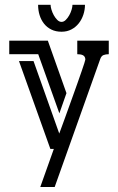

<svg xmlns="http://www.w3.org/2000/svg" viewBox="-20 -605 479 780"><path d="M116.2 -356.9 220.7 -62.5Q222.7 -67.9 228.3 -83Q233.9 -98.1 241.7 -119.6Q249.5 -141.1 258.8 -167Q268.1 -192.9 277.6 -219.2Q287.1 -245.6 295.9 -270.5Q304.7 -295.4 311.5 -315.2Q318.4 -335 322.5 -347.9Q326.7 -360.8 326.7 -362.8Q326.7 -370.1 323.7 -374.5Q320.8 -378.9 315.9 -381.1Q311 -383.3 305.4 -384Q299.8 -384.8 293.9 -384.8V-439.9H421.9V-384.8Q409.7 -384.8 400.6 -381.3Q391.6 -377.9 387.2 -365.2L202.1 154.8H143.6L198.7 0H184.6L57.1 -356.9ZM174.3 -439.9 250 -226.6 221.2 -144.5 135.3 -384.8H17.6V-439.9ZM230 -476.1Q206.5 -476.1 188.7 -484.9Q170.9 -493.7 158.9 -508.8Q147 -523.9 140.9 -543.5Q134.8 -563 134.8 -585V-585.4H185.5Q185.5 -577.6 189 -565.9Q192.4 -554.2 198.5 -543.2Q204.6 -532.2 212.6 -524.2Q220.7 -516.1 230 -516.1Q239.3 -516.1 247.3 -524.2Q255.4 -532.2 261.5 -543.2Q267.6 -554.2 271 -565.9Q274.4 -577.6 274.4 -585.4H325.2Q325.2 -564.9 318.6 -545.2Q312 -525.4 299.8 -510Q287.6 -494.6 270 -485.4Q252.4 -476.1 230 -476.1Z"/></svg>

Font: Isar CAT
Style: Regular
Weight: 400
Designer: Digitized by Peter Wiegel
Foundry: CAT-Fonts, Peter Wiegel
Version: Version 1.000; ttfautohint (v1.3)